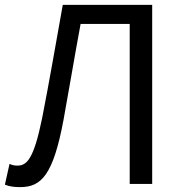

<svg xmlns="http://www.w3.org/2000/svg" viewBox="-20 -753 744 786"><path d="M63 13C150 13 198 -38 240 -262C264 -393 285 -521 310 -655H511V0H603V-733H237C208 -572 183 -425 153 -272C118 -99 89 -75 51 -75C39 -75 30 -77 19 -82L0 3C20 11 39 13 63 13Z"/></svg>

Font: Noto Sans Mono CJK SC Regular
Style: Regular
Weight: 400
Designer: Ryoko NISHIZUKA (kana & ideographs); Paul D. Hunt (Latin, Greek & Cyrillic); Wenlong ZHANG (bopomofo); Sandoll Communica
Foundry: Adobe Systems Incorporated
Version: Version 1.005;PS 1.005;hotconv 1.0.96;makeotf.lib2.5.65012